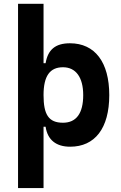

<svg xmlns="http://www.w3.org/2000/svg" viewBox="-20 -752 626 997"><path d="M73.7 224.6H206.1V-93.8H216.8C227.1 -24.9 272 9.8 344.2 9.8C472.7 9.8 547.4 -85.4 547.4 -258.3C547.4 -429.2 472.7 -527.3 343.3 -527.3C266.6 -527.3 228.5 -493.2 216.8 -423.8H206.1V-732.4H73.7ZM206.1 -258.3C206.1 -358.4 239.7 -402.8 307.1 -402.8C374 -402.8 412.1 -350.1 412.1 -258.3C412.1 -163.1 376 -114.7 307.1 -114.7C231.9 -114.7 206.1 -157.7 206.1 -258.3Z"/></svg>

Font: CaskaydiaCove Nerd Font
Style: Bold
Weight: 700
Designer: Aaron Bell
Foundry: Saja Typeworks
Version: Version 2111.1;Nerd Fonts 2.3.0